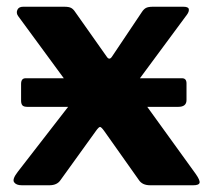

<svg xmlns="http://www.w3.org/2000/svg" viewBox="-20 -550 631 570"><path d="M533.7 -302.5V-253Q533.7 -232.8 509.3 -232.8H61.2Q50.2 -232.8 46.4 -237.4Q42.6 -242 42.6 -251.3V-300.8Q42.6 -317.7 56 -317.7H520.3Q533.7 -317.7 533.7 -302.5ZM560.7 -34.1Q574.2 -15 572.5 -7.5Q570.8 0 553.7 0H425.6Q402.4 0 392.2 -15.7L289.2 -161.3Q281 -172.7 277.2 -173.1Q273.5 -173.4 265.3 -162L159.9 -15.7Q149.8 0 126.6 0H44.6Q27.9 0 21.8 -9.1Q15.7 -18.1 33.1 -40.4L196.5 -251.2Q203.4 -260.4 202.9 -266.6Q202.4 -272.7 195.8 -281.7L33.7 -502.5Q27.5 -511.2 31.5 -520.6Q35.5 -530 48.7 -530H170.9Q184.5 -530 191.1 -526.5Q197.7 -523 203.3 -514.3L296.2 -382.7Q304.6 -369.1 313 -382.7L401.2 -514.3Q406.8 -523 413.5 -526.5Q420.3 -530 433.9 -530H524.3Q539.3 -530 540.5 -522.9Q541.7 -515.7 535.4 -507L386.2 -305.2Q379.3 -296.2 380.2 -290Q381.1 -283.7 386.9 -274.7L560.7 -34.1Z"/></svg>

Font: Libre Franklin Thin
Style: Regular
Weight: 100
Designer: Pablo Impallari, Rodrigo Fuenzalida, Nhung Nguyen
Foundry: Impallari Type
Version: Version 3.000